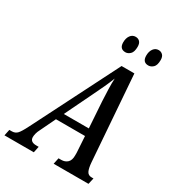

<svg xmlns="http://www.w3.org/2000/svg" viewBox="-254 -1033 1054 1156"><g transform="rotate(30 272.5 -454.5)"><path d="M-42 0 -33 -43H-16Q7 -43 21.5 -58Q36 -73 60 -121L360 -714H449L493 -122Q496 -82 505.5 -62.5Q515 -43 539 -43H552L542 0H300L309 -43H328Q354 -43 370.5 -58.5Q387 -74 387 -107Q387 -111 387 -117Q387 -123 387 -127L380 -239H178L128 -135Q118 -116 114.5 -101.5Q111 -87 111 -77Q111 -43 154 -43H171L162 0ZM295 -480 203 -290H377L365 -471Q363 -515 361.5 -553.5Q360 -592 362 -628Q348 -592 333 -559.5Q318 -527 295 -480ZM497 -797Q457 -797 457 -843Q457 -872 470.5 -890.5Q484 -909 506 -909Q523 -909 534.5 -897.5Q546 -886 546 -863Q546 -826 530.5 -811.5Q515 -797 497 -797ZM338 -797Q297 -797 297 -843Q297 -872 310.5 -890.5Q324 -909 346 -909Q364 -909 375 -897.5Q386 -886 386 -863Q386 -826 370.5 -811.5Q355 -797 338 -797Z"/></g></svg>

Font: Noto Serif ExtraCondensed Medium
Style: Italic
Weight: 500
Width: 2
Italic angle: -12°
Designer: Monotype Design Team
Foundry: Monotype Imaging Inc.
Version: Version 2.013; ttfautohint (v1.8.4.7-5d5b)